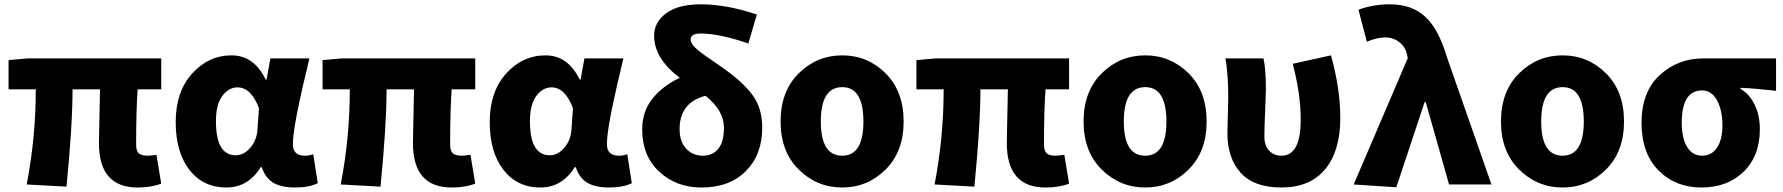

<svg xmlns="http://www.w3.org/2000/svg" viewBox="-20 -833 8052 867"><path d="M601.6 13.7Q426.8 13.7 426.8 -186.5Q426.8 -200.2 428.7 -290Q430.7 -379.9 431.6 -429.7H307.6Q307.6 -267.6 280.3 9.8L100.6 0Q141.6 -212.9 141.6 -429.7H18.6V-561.5L105.5 -569.3H708V-429.7H601.6Q594.7 -333 594.7 -179.7Q594.7 -151.4 606.9 -140.6Q619.1 -129.9 646.5 -129.9Q655.3 -129.9 686.5 -133.8L708 -3.9Q663.1 13.7 601.6 13.7Z M1002 13.7Q897.5 13.7 835.4 -65.9Q773.4 -145.5 773.4 -282.2Q773.4 -418.9 847.7 -501Q921.9 -583 1025.4 -583Q1127 -583 1179.7 -473.6H1183.6L1201.2 -569.3H1377Q1374 -554.7 1363.8 -512.2Q1353.5 -469.7 1348.6 -448.7Q1343.8 -427.7 1335.4 -389.2Q1327.1 -350.6 1322.3 -326.7Q1317.4 -302.7 1312.5 -272.9Q1307.6 -243.2 1305.2 -220.7Q1302.7 -198.2 1302.7 -180.7Q1302.7 -129.9 1357.4 -129.9Q1377 -129.9 1394.5 -136.7L1415 -5.9Q1376 13.7 1313.5 13.7Q1251 13.7 1214.8 -7.3Q1178.7 -28.3 1162.1 -78.1H1157.2Q1100.6 13.7 1002 13.7ZM1044.9 -131.8Q1081.1 -131.8 1110.4 -166Q1139.6 -200.2 1142.6 -248L1149.4 -344.7Q1113.3 -438.5 1052.7 -438.5Q1012.7 -438.5 983.9 -399.9Q955.1 -361.3 955.1 -285.2Q955.1 -131.8 1044.9 -131.8Z M2019.5 13.7Q1844.7 13.7 1844.7 -186.5Q1844.7 -200.2 1846.7 -290Q1848.6 -379.9 1849.6 -429.7H1725.6Q1725.6 -267.6 1698.2 9.8L1518.6 0Q1559.6 -212.9 1559.6 -429.7H1436.5V-561.5L1523.4 -569.3H2126V-429.7H2019.5Q2012.7 -333 2012.7 -179.7Q2012.7 -151.4 2024.9 -140.6Q2037.1 -129.9 2064.5 -129.9Q2073.2 -129.9 2104.5 -133.8L2126 -3.9Q2081.1 13.7 2019.5 13.7Z M2419.9 13.7Q2315.4 13.7 2253.4 -65.9Q2191.4 -145.5 2191.4 -282.2Q2191.4 -418.9 2265.6 -501Q2339.8 -583 2443.4 -583Q2544.9 -583 2597.7 -473.6H2601.6L2619.1 -569.3H2794.9Q2792 -554.7 2781.7 -512.2Q2771.5 -469.7 2766.6 -448.7Q2761.7 -427.7 2753.4 -389.2Q2745.1 -350.6 2740.2 -326.7Q2735.4 -302.7 2730.5 -272.9Q2725.6 -243.2 2723.1 -220.7Q2720.7 -198.2 2720.7 -180.7Q2720.7 -129.9 2775.4 -129.9Q2794.9 -129.9 2812.5 -136.7L2833 -5.9Q2793.9 13.7 2731.4 13.7Q2668.9 13.7 2632.8 -7.3Q2596.7 -28.3 2580.1 -78.1H2575.2Q2518.6 13.7 2419.9 13.7ZM2462.9 -131.8Q2499 -131.8 2528.3 -166Q2557.6 -200.2 2560.5 -248L2567.4 -344.7Q2531.2 -438.5 2470.7 -438.5Q2430.7 -438.5 2401.9 -399.9Q2373 -361.3 2373 -285.2Q2373 -131.8 2462.9 -131.8Z M3153.3 -129.9Q3197.3 -129.9 3223.1 -160.6Q3249 -191.4 3249 -256.8Q3249 -334 3166 -400.4Q3048.8 -370.1 3048.8 -250Q3048.8 -193.4 3078.6 -161.6Q3108.4 -129.9 3153.3 -129.9ZM3397.5 -767.6 3359.4 -636.7Q3227.5 -681.6 3145.5 -681.6Q3098.6 -681.6 3098.6 -655.3Q3098.6 -644.5 3106.4 -632.8Q3114.3 -621.1 3131.3 -606.9Q3148.4 -592.8 3164.6 -581.5Q3180.7 -570.3 3210 -550.3Q3239.3 -530.3 3257.8 -516.6Q3342.8 -455.1 3382.3 -397.9Q3421.9 -340.8 3421.9 -255.9Q3421.9 -134.8 3348.1 -60.5Q3274.4 13.7 3147.5 13.7Q3034.2 13.7 2957 -57.6Q2879.9 -128.9 2879.9 -248Q2879.9 -330.1 2926.8 -388.2Q2973.6 -446.3 3049.8 -481.4Q2933.6 -569.3 2933.6 -671.9Q2933.6 -732.4 2987.8 -772.9Q3042 -813.5 3145.5 -813.5Q3259.8 -813.5 3397.5 -767.6Z M3504.9 -284.2Q3504.9 -420.9 3586.9 -502Q3668.9 -583 3783.2 -583Q3897.5 -583 3979 -502Q4060.5 -420.9 4060.5 -284.2Q4060.5 -148.4 3979 -67.4Q3897.5 13.7 3783.2 13.7Q3668.9 13.7 3586.9 -67.4Q3504.9 -148.4 3504.9 -284.2ZM3783.2 -129.9Q3878.9 -129.9 3878.9 -284.2Q3878.9 -439.5 3783.2 -439.5Q3686.5 -439.5 3686.5 -284.2Q3686.5 -129.9 3783.2 -129.9Z M4701.2 13.7Q4526.4 13.7 4526.4 -186.5Q4526.4 -200.2 4528.3 -290Q4530.3 -379.9 4531.2 -429.7H4407.2Q4407.2 -267.6 4379.9 9.8L4200.2 0Q4241.2 -212.9 4241.2 -429.7H4118.2V-561.5L4205.1 -569.3H4807.6V-429.7H4701.2Q4694.3 -333 4694.3 -179.7Q4694.3 -151.4 4706.5 -140.6Q4718.8 -129.9 4746.1 -129.9Q4754.9 -129.9 4786.1 -133.8L4807.6 -3.9Q4762.7 13.7 4701.2 13.7Z M4873 -284.2Q4873 -420.9 4955.1 -502Q5037.1 -583 5151.4 -583Q5265.6 -583 5347.2 -502Q5428.7 -420.9 5428.7 -284.2Q5428.7 -148.4 5347.2 -67.4Q5265.6 13.7 5151.4 13.7Q5037.1 13.7 4955.1 -67.4Q4873 -148.4 4873 -284.2ZM5151.4 -129.9Q5247.1 -129.9 5247.1 -284.2Q5247.1 -439.5 5151.4 -439.5Q5054.7 -439.5 5054.7 -284.2Q5054.7 -129.9 5151.4 -129.9Z M5766.6 13.7Q5642.6 13.7 5582.5 -52.7Q5522.5 -119.1 5522.5 -231.4Q5522.5 -257.8 5524.4 -311.5Q5526.4 -365.2 5526.4 -391.6Q5526.4 -494.1 5513.7 -569.3H5685.5Q5696.3 -521.5 5696.3 -426.8Q5696.3 -409.2 5692.9 -333.5Q5689.5 -257.8 5689.5 -215.8Q5689.5 -175.8 5710.9 -152.8Q5732.4 -129.9 5766.6 -129.9Q5853.5 -129.9 5853.5 -292Q5853.5 -409.2 5817.4 -544.9L5990.2 -583Q6032.2 -432.6 6032.2 -299.8Q6032.2 -151.4 5963.9 -68.8Q5895.5 13.7 5766.6 13.7Z M6285.2 12.7 6092.8 0 6336.9 -570.3 6334 -585Q6326.2 -622.1 6298.3 -643.1Q6270.5 -664.1 6235.4 -664.1Q6198.2 -664.1 6152.3 -644.5L6114.3 -789.1Q6179.7 -813.5 6255.9 -813.5Q6355.5 -813.5 6416 -757.3Q6476.6 -701.2 6513.7 -575.2L6714.8 0H6523.4L6418 -372.1H6413.1Z M6757.8 -284.2Q6757.8 -420.9 6839.8 -502Q6921.9 -583 7036.1 -583Q7150.4 -583 7231.9 -502Q7313.5 -420.9 7313.5 -284.2Q7313.5 -148.4 7231.9 -67.4Q7150.4 13.7 7036.1 13.7Q6921.9 13.7 6839.8 -67.4Q6757.8 -148.4 6757.8 -284.2ZM7036.1 -129.9Q7131.8 -129.9 7131.8 -284.2Q7131.8 -439.5 7036.1 -439.5Q6939.5 -439.5 6939.5 -284.2Q6939.5 -129.9 7036.1 -129.9Z M7392.6 -278.3Q7392.6 -418 7474.6 -493.7Q7556.6 -569.3 7671.9 -569.3H8000V-422.9Q7907.2 -433.6 7839.8 -436.5V-431.6Q7880.9 -407.2 7903.8 -359.4Q7926.8 -311.5 7926.8 -249Q7926.8 -128.9 7853.5 -57.6Q7780.3 13.7 7663.1 13.7Q7545.9 13.7 7469.2 -63.5Q7392.6 -140.6 7392.6 -278.3ZM7757.8 -267.6Q7757.8 -335 7733.4 -379.9Q7709 -424.8 7666 -424.8Q7574.2 -424.8 7574.2 -278.3Q7574.2 -208 7598.6 -168.9Q7623 -129.9 7666 -129.9Q7709 -129.9 7733.4 -166Q7757.8 -202.1 7757.8 -267.6Z"/></svg>

Font: Gen Shin Gothic Heavy
Style: Bold
Weight: 900
Designer: [Source Han Sans]
Ryoko NISHIZUKA  (kana & ideographs); Paul D. Hunt (Latin, Greek & Cyrillic); Wenlong ZHANG  (bopomofo
Version: Version 1.002.20150607